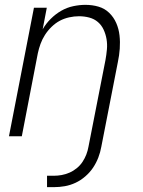

<svg xmlns="http://www.w3.org/2000/svg" viewBox="-20 -562 590 792"><path d="M174 210V163H202Q218 163 234.5 160Q251 157 267 150Q283 143 297 131.5Q311 120 320.5 105.5Q330 91 336 75.5Q342 60 345 43L415 -314Q419 -336 421 -358Q423 -380 419.5 -400.5Q416 -421 407.5 -439.5Q399 -458 384 -471Q369 -484 348.5 -489.5Q328 -495 306 -495Q286 -495 265.5 -490.5Q245 -486 227 -476.5Q209 -467 193 -451.5Q177 -436 165.5 -418Q154 -400 147 -380.5Q140 -361 136 -342L70 0H17L120 -530H173L156 -441Q169 -464 189 -484Q209 -504 232.5 -517.5Q256 -531 282 -536.5Q308 -542 332 -542Q361 -542 386.5 -534.5Q412 -527 430.5 -509Q449 -491 459.5 -467Q470 -443 473 -416Q476 -389 474 -361Q472 -333 466 -305L398 43Q394 66 385.5 88Q377 110 364 129.5Q351 149 332 165.5Q313 182 291.5 192Q270 202 247.5 206Q225 210 202 210Z"/></svg>

Font: Lode Dark Term
Style: Italic
Weight: 400
Italic angle: -11°
Monospace: yes
Designer: Belleve Invis
Foundry: Belleve Invis
Version: Version 29.2.0